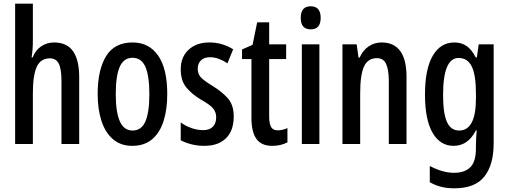

<svg xmlns="http://www.w3.org/2000/svg" viewBox="-20 -780 2755 1040"><path d="M158 -559Q158 -509 151 -469H157Q172 -508 203 -529Q234 -550 273 -550Q343 -550 376 -502Q409 -454 409 -363V0H313V-341Q313 -406 298.5 -435Q284 -464 250 -464Q200 -464 179 -418Q158 -372 158 -274V0H62V-760H158Z M886 -271Q886 -189 866.5 -126Q847 -63 805 -26.5Q763 10 696 10Q634 10 592 -26Q550 -62 529.5 -125.5Q509 -189 509 -271Q509 -401 554.5 -475.5Q600 -550 698 -550Q787 -550 836.5 -479Q886 -408 886 -271ZM607 -270Q607 -173 629 -123Q651 -73 698 -73Q746 -73 767.5 -122Q789 -171 789 -271Q789 -369 767.5 -418Q746 -467 698 -467Q650 -467 628.5 -418Q607 -369 607 -270Z M1246 -149Q1246 -72 1204 -31Q1162 10 1087 10Q1049 10 1016.5 1.5Q984 -7 959 -20V-117Q982 -99 1015 -87Q1048 -75 1081 -75Q1114 -75 1132.5 -93Q1151 -111 1151 -145Q1151 -173 1133.5 -193.5Q1116 -214 1069 -240Q1019 -270 989 -306.5Q959 -343 959 -405Q959 -471 1001.5 -510.5Q1044 -550 1114 -550Q1150 -550 1182 -540.5Q1214 -531 1243 -513L1212 -437Q1190 -452 1166 -461Q1142 -470 1117 -470Q1086 -470 1068.5 -453Q1051 -436 1051 -408Q1051 -379 1068.5 -360.5Q1086 -342 1134 -313Q1184 -282 1215 -246.5Q1246 -211 1246 -149Z M1485 -74Q1509 -74 1537 -86V-9Q1520 0 1499.5 5Q1479 10 1454 10Q1396 10 1369 -27.5Q1342 -65 1342 -142V-460H1291V-512L1348 -537L1373 -659H1438V-540H1530V-460H1438V-150Q1438 -112 1448 -93Q1458 -74 1485 -74Z M1663 -746Q1717 -746 1717 -683Q1717 -621 1663 -621Q1609 -621 1609 -683Q1609 -746 1663 -746ZM1710 -540V0H1615V-540Z M2047 -550Q2182 -550 2182 -363V0H2086V-341Q2086 -402 2071.5 -433.5Q2057 -465 2022 -465Q1973 -465 1952 -420.5Q1931 -376 1931 -274V0H1835V-540H1912L1922 -468H1928Q1945 -507 1976.5 -528.5Q2008 -550 2047 -550Z M2441 -550Q2479 -550 2507 -531Q2535 -512 2557 -469H2563L2573 -540H2654V-4Q2654 113 2603.5 176.5Q2553 240 2441 240Q2402 240 2370 232Q2338 224 2308 207V119Q2378 156 2439 156Q2497 156 2527.5 126Q2558 96 2558 23V8Q2558 -8 2559 -30Q2560 -52 2562 -74H2558Q2515 10 2437 10Q2364 10 2323 -61Q2282 -132 2282 -267Q2282 -406 2324 -478Q2366 -550 2441 -550ZM2464 -466Q2380 -466 2380 -266Q2380 -166 2401 -119.5Q2422 -73 2467 -73Q2558 -73 2558 -247V-273Q2558 -373 2535.5 -419.5Q2513 -466 2464 -466Z"/></svg>

Font: Noto Sans Ethiopic ExtraCondensed Medium
Style: Regular
Weight: 500
Width: 2
Designer: Monotype Design Team
Foundry: Monotype Imaging Inc.
Version: Version 2.102; ttfautohint (v1.8.4.7-5d5b)